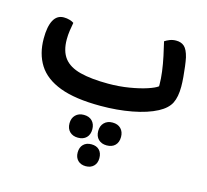

<svg xmlns="http://www.w3.org/2000/svg" viewBox="-108 -542 1085 1008"><g transform="rotate(15 434.5 -38.0)"><path d="M433 16Q295 16 212 -15.5Q129 -47 91.5 -106.5Q54 -166 54 -249Q54 -314 72.5 -348.5Q91 -383 128 -383Q145 -383 160 -378.5Q175 -374 183 -368Q179 -348 175.5 -324Q172 -300 172 -276Q172 -212 200.5 -175Q229 -138 289.5 -122.5Q350 -107 442 -107Q501 -107 555.5 -116Q610 -125 649.5 -138Q689 -151 704 -163Q704 -168 704 -174Q704 -203 699 -242Q694 -281 685 -323Q676 -365 668 -398Q678 -405 694 -411.5Q710 -418 729 -418Q757 -418 774 -402.5Q791 -387 801 -346Q805 -327 808.5 -299.5Q812 -272 814.5 -243Q817 -214 817 -191Q817 -135 800 -101Q783 -67 736 -42Q683 -14 603.5 1Q524 16 433 16ZM362 208Q334 208 317 191.5Q300 175 300 146Q300 118 317 101Q334 84 362 84Q391 84 407.5 101Q424 118 424 146Q424 175 407.5 191.5Q391 208 362 208ZM518 208Q490 208 473 191.5Q456 175 456 146Q456 118 473 101Q490 84 518 84Q547 84 563.5 101Q580 118 580 146Q580 175 563.5 191.5Q547 208 518 208ZM440 223Q468 223 483.5 239Q499 255 499 283Q499 310 483 326Q467 342 440 342Q413 342 397 326Q381 310 381 283Q381 255 397 239Q413 223 440 223Z"/></g></svg>

Font: Baloo Bhaijaan 2 SemiBold
Style: Regular
Weight: 600
Designer: Sanskriti Dholi, Noopur Datye and Ek Type
Foundry: Ek Type
Version: Version 1.700